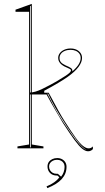

<svg xmlns="http://www.w3.org/2000/svg" viewBox="-20 -765 539 990"><path d="M70 0V-10L130 -20V-704H60V-715L144 -745V-20L204 -10V0ZM135 -5H139V-735L135 -733ZM434 15Q420 15 403.5 1.5Q387 -12 363.5 -44Q340 -76 305 -130Q286 -162 264.5 -198.5Q243 -235 220 -278H134V-288Q160 -288 198 -306.5Q236 -325 271 -345Q299 -362 315.5 -372.5Q332 -383 339 -390Q346 -397 346 -402Q346 -406 341 -409Q336 -412 328.5 -415Q321 -418 313 -422Q305 -426 297.5 -432Q290 -438 285 -446.5Q280 -455 280 -466Q280 -480 288.5 -491Q297 -502 311.5 -508.5Q326 -515 344 -515Q361 -515 374 -509Q387 -503 395 -492Q403 -481 403 -466Q403 -444 384.5 -419.5Q366 -395 328 -368Q311 -356 281 -338Q251 -320 208 -297V-287H231Q260 -232 280.5 -195.5Q301 -159 314 -139Q347 -87 369 -56.5Q391 -26 407.5 -13Q424 0 437 0Q444 0 449 -2.5Q454 -5 459 -10V4Q455 8 451 10.5Q447 13 443 14Q439 15 434 15ZM427 7Q420 6 407 -6Q394 -18 378.5 -38Q363 -58 345.5 -83Q328 -108 311 -135Q286 -173 265.5 -209Q245 -245 228 -282H224Q244 -242 264.5 -204.5Q285 -167 308 -133Q329 -101 350 -71.5Q371 -42 389 -21.5Q407 -1 419 5Q421 6 423.5 6.5Q426 7 427 7ZM353 -397Q375 -416 385.5 -433Q396 -450 396 -466Q396 -479 389 -488.5Q382 -498 370.5 -503Q359 -508 344 -508Q327 -508 314 -502.5Q301 -497 294 -487.5Q287 -478 287 -466Q287 -453 294 -444.5Q301 -436 318 -428Q337 -420 345 -414.5Q353 -409 353 -402ZM224 205 220 196Q234 190 246.5 183Q259 176 269.5 167Q280 158 286 149L276 140H272Q258 140 247.5 134Q237 128 231 117.5Q225 107 225 93Q225 80 231.5 70.5Q238 61 249.5 55.5Q261 50 275 50Q289 50 300 56Q311 62 317 72Q323 82 323 95Q323 113 317 128.5Q311 144 298.5 158Q286 172 267.5 183.5Q249 195 224 205ZM295 146Q304 135 308.5 122Q313 109 313 95Q313 84 308 76Q303 68 294.5 63.5Q286 59 274 59Q262 59 253 63.5Q244 68 238.5 75.5Q233 83 233 93Q233 104 238 112.5Q243 121 251.5 126Q260 131 271 131Q273 131 275 131Q277 131 278 131Z"/></svg>

Font: Kalnia Glaze Thin
Style: Regular
Weight: 100
Designer: Frida Medrano
Foundry: Frida Medrano
Version: Version 1.110